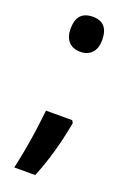

<svg xmlns="http://www.w3.org/2000/svg" viewBox="-135 -595 518 777"><g transform="rotate(20 124.0 -207.0)"><path d="M56 -472Q56 -548 125 -548Q192 -548 192 -472Q192 -435 173.5 -416Q155 -397 125 -397Q92 -397 74 -416.5Q56 -436 56 -472ZM195 -115Q169 26 124 134H34Q43 94 51.5 47.5Q60 1 66 -44Q72 -89 76 -126H189Z"/></g></svg>

Font: Noto Sans ExtraCondensed SemiBold
Style: Regular
Weight: 600
Width: 2
Designer: Monotype Design Team
Foundry: Monotype Imaging Inc.
Version: Version 2.013; ttfautohint (v1.8.4.7-5d5b)